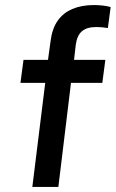

<svg xmlns="http://www.w3.org/2000/svg" viewBox="-20 -740 458 760"><path d="M108 0 159 -412H61L73 -503H170L180 -576Q186 -626 208 -657.5Q230 -689 266.5 -704.5Q303 -720 352 -720Q369 -720 387 -718Q405 -716 418 -712L407 -629Q396 -631 383.5 -632Q371 -633 361 -633Q324 -633 304.5 -616.5Q285 -600 280 -563L273 -503H397L385 -412H261L211 0Z"/></svg>

Font: Inclusive Sans Medium
Style: Italic
Weight: 500
Italic angle: -7°
Designer: Olivia King
Foundry: Olivia King
Version: Version 2.004